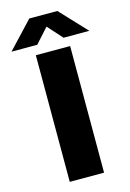

<svg xmlns="http://www.w3.org/2000/svg" viewBox="-202 -1017 734 1084"><g transform="rotate(-15 165.5 -475.0)"><path d="M65.5 0V-740H266V0ZM393 -795H242.5L165.5 -880.5L88.5 -795H-62L83.5 -950H247.5Z"/></g></svg>

Font: Encode Sans Semi Expanded ExBd
Style: Regular
Weight: 800
Width: 6
Designer: Multiple Designers
Foundry: Impallari Type
Version: Version 2.000